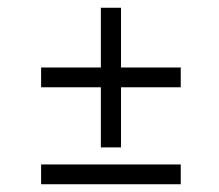

<svg xmlns="http://www.w3.org/2000/svg" viewBox="-20 -591 564 495"><path d="M292 -211V-366H446V-417H292V-571H240V-417H86V-366H240V-211ZM446 -116V-167H86V-116Z"/></svg>

Font: Josefin Slab Medium
Style: Regular
Weight: 500
Designer: Santiago Orozco
Foundry: Typemade
Version: Version 2.000